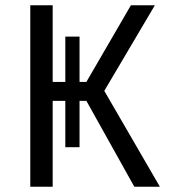

<svg xmlns="http://www.w3.org/2000/svg" viewBox="-20 -709 640 729"><path d="M228 -150V-326H180V0H95V-689H180V-398H228V-570H282V-398H308L477 -689H568L376 -364L587 0H490L308 -326H282V-150Z"/></svg>

Font: Fira Mono
Style: Regular
Weight: 400
Designer: Carrois Corporate & Edenspiekermann AG
Foundry: Carrois Corporate GbR & Edenspiekermann AG
Version: Version 3.206;PS 003.206;hotconv 1.0.70;makeotf.lib2.5.58329